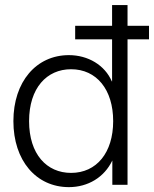

<svg xmlns="http://www.w3.org/2000/svg" viewBox="-20 -748 623 777"><path d="M258.8 9.3C336.4 9.3 401.9 -30.8 434.1 -97.7H434.6V0H496.1V-588.9H583V-643.6H496.1V-727.5H433.6V-643.6H284.2V-588.9H433.6V-418.5H432.6C404.3 -484.4 336.4 -524.9 258.8 -524.9C127 -524.9 34.2 -417.5 34.2 -257.8C34.2 -98.1 126.5 9.3 258.8 9.3ZM267.6 -48.3C169.4 -48.3 97.7 -123.5 97.7 -257.8C97.7 -392.1 169.4 -467.8 267.6 -467.8C371.1 -467.8 438 -385.3 438 -257.8C438 -130.4 371.1 -48.3 267.6 -48.3Z"/></svg>

Font: Raveo Display Display Light
Style: Regular
Weight: 300
Designer: Jakub Foglar, Rasmus Andersson (Inter)
Foundry: Jakubfoglar.com
Version: Version 1.100;Glyphs 3.2.3 (3260)